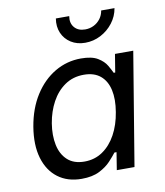

<svg xmlns="http://www.w3.org/2000/svg" viewBox="-86 -832 785 913"><g transform="rotate(-10 307.0 -375.0)"><path d="M234.9 11.7Q167 11.7 120.6 -23.2Q74.2 -58.1 55.4 -121.8Q36.6 -185.5 50.8 -272Q65.4 -358.9 105.5 -421.6Q145.5 -484.4 203.6 -518.6Q261.7 -552.7 329.6 -552.7Q382.3 -552.7 410.6 -535.4Q439 -518.1 451.9 -495.8Q464.8 -473.6 471.7 -458.5H479L493.2 -545.9H581.5L491.2 0H405.8L419.4 -84.5H409.2Q397 -68.4 376 -45.7Q355 -22.9 320.8 -5.6Q286.6 11.7 234.9 11.7ZM262.2 -66.9Q312 -66.9 350.3 -93.3Q388.7 -119.6 414.1 -166Q439.5 -212.4 449.2 -272.9Q459.5 -333.5 449.5 -378.7Q439.5 -423.8 409.4 -449Q379.4 -474.1 329.6 -474.1Q277.3 -474.1 238 -447Q198.7 -419.9 174.1 -374.5Q149.4 -329.1 140.1 -272.9Q130.9 -215.8 140.6 -168.9Q150.4 -122.1 180.7 -94.5Q210.9 -66.9 262.2 -66.9ZM363.8 -622.6Q324.2 -622.6 295.2 -641.1Q266.1 -659.7 252.7 -690.9Q239.3 -722.2 245.6 -760.7H310.1Q304.7 -727.1 322.8 -706.1Q340.8 -685.1 374.5 -685.1Q397 -685.1 416 -694.6Q435.1 -704.1 448 -721.2Q460.9 -738.3 464.4 -760.7H528.8Q522.5 -722.2 498.3 -690.7Q474.1 -659.2 439 -640.9Q403.8 -622.6 363.8 -622.6Z"/></g></svg>

Font: Inter
Style: Italic
Weight: 400
Italic angle: -9.3988°
Designer: Rasmus Andersson
Foundry: rsms
Version: Version 4.001;git-66647c0bb